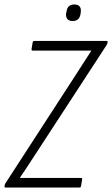

<svg xmlns="http://www.w3.org/2000/svg" viewBox="-31 -838 501 858"><path d="M-6 0Q-12 0 -11 -5L-10 -9Q-10 -15 -6 -20L317 -518Q332 -542 347.5 -565.5Q363 -589 377 -611V-612Q354 -612 330 -612Q306 -612 281 -612H115Q109 -612 110 -619L115 -649Q116 -655 123 -655H444Q451 -655 450 -650L449 -645Q448 -643 447.5 -641Q447 -639 445 -636L119 -136Q104 -113 89 -90Q74 -67 58 -44V-43Q83 -43 107 -43Q131 -43 154 -43H331Q337 -43 336 -36L331 -6Q330 0 323 0ZM294 -744Q278 -744 270.5 -752.5Q263 -761 264 -776L266 -785Q270 -818 301 -818Q318 -818 325 -809Q332 -800 330 -785L329 -776Q324 -744 294 -744Z"/></svg>

Font: Sofia Sans Condensed Light
Style: Italic
Weight: 300
Italic angle: -9°
Version: Version 4.100